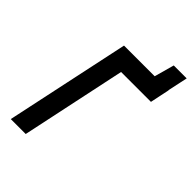

<svg xmlns="http://www.w3.org/2000/svg" viewBox="-235 -915 1018 1018"><g transform="rotate(45 274.0 -406.0)"><path d="M451 -812 420 -700 408 -644H512L548 -812ZM41 0H153L278 -590H502L525 -700H190Z"/></g></svg>

Font: Advent Pro
Style: Bold Italic
Weight: 700
Italic angle: -12°
Designer: VivaRado, Andreas Kalpakidis
Foundry: VivaRado, Andreas Kalpakidis
Version: Version 3.000